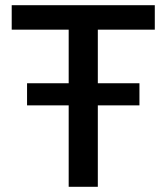

<svg xmlns="http://www.w3.org/2000/svg" viewBox="-20 -718 640 738"><path d="M356 -313V0H244V-313H84V-398H244V-604H25V-698H575V-604H356V-398H516V-313Z"/></svg>

Font: IBM Plex Mono Medium
Style: Regular
Weight: 500
Monospace: yes
Designer: Mike Abbink, Paul van der Laan, Pieter van Rosmalen
Foundry: Bold Monday
Version: Version 2.3